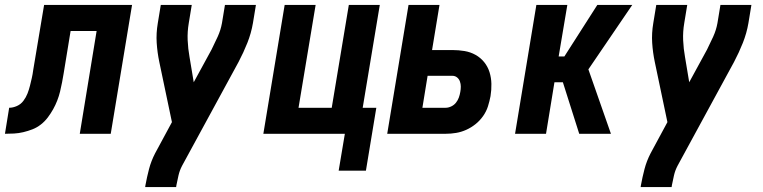

<svg xmlns="http://www.w3.org/2000/svg" viewBox="-61 -540 3081 775"><path d="M-41 0 -24 -105Q-9 -105 7 -112Q23 -119 33.5 -133Q44 -147 50 -162.5Q56 -178 60 -194Q64 -210 67.5 -225.5Q71 -241 73 -257L117 -520H472L386 0H261L329 -415H224L196 -244Q193 -226 189.5 -207.5Q186 -189 181.5 -170.5Q177 -152 170 -134Q163 -116 153.5 -99Q144 -82 132 -66Q120 -50 104 -37.5Q88 -25 70 -18Q52 -11 33 -6.5Q14 -2 -4.5 -1Q-23 0 -41 0Z M650 215H525L526 208Q532 175 540.5 142.5Q549 110 565 79L633 -47L582 -290Q574 -328 571.5 -367Q569 -406 576 -447L588 -520H713L701 -447Q695 -412 696.5 -377.5Q698 -343 704 -310L721 -208L793 -340Q806 -366 818 -392.5Q830 -419 835 -447L847 -520H972L960 -447Q953 -406 937.5 -367Q922 -328 902 -290L674 129Q664 148 659.5 168Q655 188 651 208Z M1306 149 1331 0H1002L1088 -520H1213L1144 -105H1278L1347 -520H1472L1403 -105H1458L1416 149Z M1502 0 1588 -520H1713L1683 -338H1765Q1790 -338 1814 -334Q1838 -330 1858.5 -318.5Q1879 -307 1893.5 -289Q1908 -271 1915 -248.5Q1922 -226 1922.5 -201.5Q1923 -177 1919 -152Q1915 -131 1908.5 -110.5Q1902 -90 1889 -71.5Q1876 -53 1858.5 -39Q1841 -25 1821 -16Q1801 -7 1780 -3.5Q1759 0 1738 0ZM1644 -105H1738Q1749 -105 1760.5 -110.5Q1772 -116 1779.5 -125.5Q1787 -135 1791 -146Q1795 -157 1797 -169Q1799 -180 1799 -190.5Q1799 -201 1795.5 -211Q1792 -221 1784 -227.5Q1776 -234 1765 -234H1665Z M2277 0 2211 -208H2177L2143 0H2018L2104 -520H2229L2194 -312H2217L2350 -520H2491L2314 -260L2405 0Z M2650 215H2525L2526 208Q2532 175 2540.5 142.5Q2549 110 2565 79L2633 -47L2582 -290Q2574 -328 2571.5 -367Q2569 -406 2576 -447L2588 -520H2713L2701 -447Q2695 -412 2696.5 -377.5Q2698 -343 2704 -310L2721 -208L2793 -340Q2806 -366 2818 -392.5Q2830 -419 2835 -447L2847 -520H2972L2960 -447Q2953 -406 2937.5 -367Q2922 -328 2902 -290L2674 129Q2664 148 2659.5 168Q2655 188 2651 208Z"/></svg>

Font: Iosevka Term Curly XBd Obl
Style: Regular
Weight: 800
Italic angle: -9°
Designer: Belleve Invis
Foundry: Belleve Invis
Version: Version 32.3.0